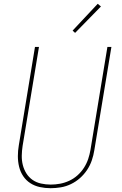

<svg xmlns="http://www.w3.org/2000/svg" viewBox="-20 -982 640 1010"><path d="M246 8Q217 8 189.5 2Q162 -4 139.5 -18.5Q117 -33 102 -55.5Q87 -78 80.5 -105Q74 -132 74 -160.5Q74 -189 79 -218L164 -735H185L99 -215Q95 -189 94.5 -163.5Q94 -138 100 -114Q106 -90 119 -69.5Q132 -49 151.5 -35.5Q171 -22 196 -16.5Q221 -11 247 -11Q271 -11 295.5 -15.5Q320 -20 344 -31Q368 -42 388 -60Q408 -78 422 -100Q436 -122 444 -146Q452 -170 456 -194L545 -735H566L476 -191Q472 -165 463 -138.5Q454 -112 438 -88Q422 -64 400.5 -45Q379 -26 353 -13.5Q327 -1 299.5 3.5Q272 8 246 8ZM375 -809 362 -821 494 -962 511 -948Z"/></svg>

Font: Iosevka Thin Extended Oblique
Style: Regular
Weight: 100
Width: 7
Italic angle: -9°
Monospace: yes
Designer: Belleve Invis
Foundry: Belleve Invis
Version: Version 32.5.0; ttfautohint (v1.8.4)